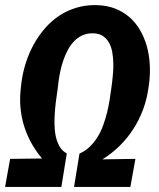

<svg xmlns="http://www.w3.org/2000/svg" viewBox="-24 -741 631 761"><path d="M291 -132.3Q314.5 -142.6 332 -159.7Q349.6 -176.8 362.8 -198.2Q376 -219.7 385 -244.6Q394 -269.5 400.4 -295.2Q406.7 -320.8 410.6 -345.7Q414.6 -370.6 417.5 -393.1L420.9 -419.4Q422.9 -434.6 424.3 -454.3Q425.8 -474.1 425 -494.9Q424.3 -515.6 420.7 -535.6Q417 -555.7 408.2 -571.5Q399.4 -587.4 384.8 -597.7Q370.1 -607.9 347.7 -608.9Q323.2 -609.9 304.2 -601.6Q285.2 -593.3 270.5 -578.4Q255.9 -563.5 245.1 -543.5Q234.4 -523.4 227.1 -502Q219.7 -480.5 215.1 -458.5Q210.4 -436.5 208 -418L205.1 -392.6Q203.1 -377 199.7 -354.2Q196.3 -331.5 194.1 -305.9Q191.9 -280.3 191.9 -253.7Q191.9 -227.1 196.5 -203.4Q201.2 -179.7 211.7 -161.1Q222.2 -142.6 240.7 -132.8L219.2 0H-3.9L16.1 -111.3L142.6 -112.8Q92.3 -172.9 70.8 -243.7Q49.3 -314.5 58.6 -393.1L61.5 -418Q66.9 -456.5 79.1 -494.1Q91.3 -531.7 110.1 -565.7Q128.9 -599.6 154.1 -628.7Q179.2 -657.7 210.4 -678.5Q241.7 -699.2 278.8 -710.4Q315.9 -721.7 358.9 -720.7Q399.9 -719.7 432.4 -707Q464.8 -694.3 489.5 -672.6Q514.2 -650.9 531 -621.8Q547.9 -592.8 557.4 -559.6Q566.9 -526.4 569.3 -490.2Q571.8 -454.1 567.9 -418L564.5 -393.1Q558.6 -349.1 543.5 -308.1Q528.3 -267.1 505.1 -230.7Q481.9 -194.3 450.9 -163.6Q419.9 -132.8 381.8 -109.4L512.7 -111.3L492.7 0H269.5Z"/></svg>

Font: Roboto Mono
Style: Bold Italic
Weight: 700
Designer: Google
Version: Version 2.000985; 2015; ttfautohint (v1.3)